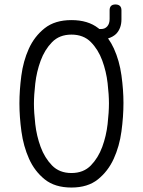

<svg xmlns="http://www.w3.org/2000/svg" viewBox="-20 -830 640 860"><path d="M300 10Q226 10 180.5 -26.5Q135 -63 110 -119Q85 -175 76 -241Q67 -307 67 -367Q67 -425 75.5 -490.5Q84 -556 109 -611.5Q134 -667 180 -703.5Q226 -740 300 -740Q374 -740 420 -704Q422 -702 425 -700H433Q450 -700 460.5 -712Q471 -724 471 -745V-784Q471 -797 477.5 -803.5Q484 -810 497 -810Q510 -810 517 -803.5Q524 -797 524 -784V-743Q524 -703 500 -678Q485 -664 464 -658Q479 -637 490 -613Q515 -558 524 -492.5Q533 -427 533 -369Q533 -308 524 -241.5Q515 -175 489.5 -119Q464 -63 418.5 -26.5Q373 10 300 10ZM300 -55Q354 -55 387 -89Q420 -123 438 -172Q456 -221 462 -274.5Q468 -328 468 -367Q468 -405 462 -457.5Q456 -510 438 -559Q420 -608 387 -641.5Q354 -675 300 -675Q246 -675 213 -641Q180 -607 162 -558Q144 -509 138 -456Q132 -403 132 -365Q132 -327 138 -274Q144 -221 162 -172Q180 -123 213 -89Q246 -55 300 -55Z"/></svg>

Font: Maple Mono NL ExtraLight
Style: Regular
Weight: 275
Monospace: yes
Designer: subframe7536
Version: Version 7.000